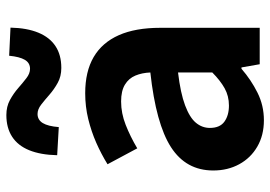

<svg xmlns="http://www.w3.org/2000/svg" viewBox="-148 -726 886 631"><g transform="rotate(-90 295.5 -410.0)"><path d="M216.4 13.8Q166.9 13.8 129.6 -7.9Q92.4 -29.5 71.8 -67.2Q51.2 -105 51.2 -152.6Q51.2 -242.2 127.9 -291.6Q204.7 -341 373.3 -359.4Q372.2 -386.8 363.1 -408.6Q354 -430.4 333.4 -442.9Q312.8 -455.5 278.1 -455.5Q239.3 -455.5 201.3 -440.5Q163.3 -425.6 124 -402.4L71.7 -500.1Q105.1 -520.7 142.2 -537.1Q179.3 -553.4 220.3 -563.5Q261.3 -573.5 305.1 -573.5Q376.4 -573.5 424 -545.7Q471.6 -517.8 495.9 -463Q520.1 -408.3 520.1 -327V0H400.4L389.9 -59.9H385.4Q349.3 -28.4 307 -7.3Q264.8 13.8 216.4 13.8ZM264.7 -101.1Q296.1 -101.1 321.6 -115.4Q347.1 -129.7 373.3 -155.8V-268.4Q305.4 -260.3 265.2 -245.2Q225 -230.1 208.1 -209.7Q191.1 -189.3 191.1 -163.8Q191.1 -130.8 211.7 -116Q232.3 -101.1 264.7 -101.1ZM388.2 -652Q360.3 -652 339.1 -663.9Q317.8 -675.7 300.3 -691Q282.8 -706.4 267.6 -718.2Q252.3 -730.1 236.9 -730.1Q217.6 -730.1 207.1 -713Q196.6 -695.9 193.8 -660.3L101.4 -665.6Q102.6 -720.2 117.8 -757.5Q132.9 -794.7 162.2 -813.7Q191.4 -832.6 233.4 -832.6Q261.3 -832.6 282.9 -820.8Q304.5 -809 322 -793.7Q339.5 -778.4 354.8 -766.6Q370.1 -754.8 385.5 -754.8Q404.8 -754.8 414.9 -771.9Q425 -788.9 428.3 -823.4L520.7 -819Q519.5 -764.6 504.1 -727.4Q488.7 -690.1 459.8 -671.1Q431 -652 388.2 -652Z"/></g></svg>

Font: Noto Sans TC
Style: Regular
Weight: 100
Designer: Ryoko NISHIZUKA 西塚涼子 (kana, bopomofo & ideographs); Paul D. Hunt (Latin, Greek & Cyrillic); Sandoll Communications 산돌커뮤니
Foundry: Adobe
Version: Version 2.004;hotconv 1.0.118;makeotfexe 2.5.65603